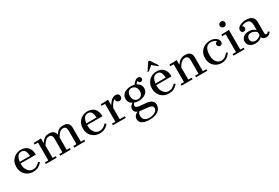

<svg xmlns="http://www.w3.org/2000/svg" viewBox="98 -2064 5335 3669"><g transform="rotate(-30 2765.5 -230.0)"><path d="M302 -32Q354 -32 391.5 -56Q429 -80 456 -109L483 -86Q462 -61 435.5 -39Q409 -17 372 -3.5Q335 10 282 10Q219 10 165.5 -19Q112 -48 79.5 -102.5Q47 -157 47 -232Q47 -307 79.5 -361.5Q112 -416 165.5 -445.5Q219 -475 282 -475Q345 -475 391 -450.5Q437 -426 462.5 -376Q488 -326 488 -250H137V-285H379Q375 -360 351.5 -400Q328 -440 276 -440Q232 -440 204.5 -413.5Q177 -387 163.5 -340Q150 -293 150 -232Q150 -172 170.5 -127Q191 -82 225.5 -57Q260 -32 302 -32Z M1363 -35H1432V0H1192V-35H1255L1261 -41V-327Q1261 -376 1245 -401.5Q1229 -427 1187 -427Q1147 -427 1115.5 -400Q1084 -373 1045 -307V-41L1051 -35H1114V0H881V-35H944L950 -41V-327Q950 -376 934 -401.5Q918 -427 876 -427Q836 -427 804.5 -400Q773 -373 734 -307V-41L740 -35H803V0H564V-35H633L639 -41V-423L633 -430H564V-465Q590 -465 616.5 -465.5Q643 -466 669.5 -467Q696 -468 722 -471L728 -465V-372H734Q762 -417 800.5 -446Q839 -475 904 -475Q972 -475 1004.5 -445.5Q1037 -416 1044 -371Q1071 -419 1111 -447Q1151 -475 1216 -475Q1268 -475 1298.5 -457.5Q1329 -440 1342.5 -410.5Q1356 -381 1356 -345V-41Z M1771 -32Q1823 -32 1860.5 -56Q1898 -80 1925 -109L1952 -86Q1931 -61 1904.5 -39Q1878 -17 1841 -3.5Q1804 10 1751 10Q1688 10 1634.5 -19Q1581 -48 1548.5 -102.5Q1516 -157 1516 -232Q1516 -307 1548.5 -361.5Q1581 -416 1634.5 -445.5Q1688 -475 1751 -475Q1814 -475 1860 -450.5Q1906 -426 1931.5 -376Q1957 -326 1957 -250H1606V-285H1848Q1844 -360 1820.5 -400Q1797 -440 1745 -440Q1701 -440 1673.5 -413.5Q1646 -387 1632.5 -340Q1619 -293 1619 -232Q1619 -172 1639.5 -127Q1660 -82 1694.5 -57Q1729 -32 1771 -32Z M2214 -356Q2241 -406 2282.5 -440.5Q2324 -475 2376 -475Q2402 -475 2418.5 -465Q2435 -455 2442.5 -439Q2450 -423 2450 -405Q2450 -377 2431.5 -358Q2413 -339 2384 -339Q2356 -339 2337.5 -358Q2319 -377 2319 -405Q2319 -417 2325.5 -431.5Q2332 -446 2339 -453L2338 -425Q2319 -419 2300.5 -405.5Q2282 -392 2261 -363.5Q2240 -335 2214 -283ZM2214 -41 2221 -35H2327V0H2044V-35H2113L2119 -41V-423L2113 -430H2044V-465Q2070 -465 2096.5 -465.5Q2123 -466 2149.5 -467Q2176 -468 2202 -471L2208 -465V-356H2214Z M2708 -475Q2759 -475 2807 -457.5Q2855 -440 2886 -404.5Q2917 -369 2917 -315Q2917 -261 2886 -225.5Q2855 -190 2807 -172.5Q2759 -155 2708 -155Q2659 -155 2611.5 -172.5Q2564 -190 2534 -225.5Q2504 -261 2504 -315Q2504 -369 2534 -404.5Q2564 -440 2611.5 -457.5Q2659 -475 2708 -475ZM2714 -190Q2756 -190 2786.5 -221Q2817 -252 2817 -309Q2817 -354 2800 -383Q2783 -412 2757 -426Q2731 -440 2703 -440Q2659 -440 2631.5 -407.5Q2604 -375 2604 -320Q2604 -276 2620 -247Q2636 -218 2661 -204Q2686 -190 2714 -190ZM2585 -115Q2585 -91 2605.5 -80Q2626 -69 2660.5 -64.5Q2695 -60 2735.5 -57.5Q2776 -55 2817 -50Q2858 -45 2892 -32Q2926 -19 2946.5 7.5Q2967 34 2967 78Q2967 160 2898.5 210Q2830 260 2708 260Q2671 260 2633 254Q2595 248 2563.5 232.5Q2532 217 2513 191Q2494 165 2494 125Q2494 83 2520.5 53Q2547 23 2596 4L2623 13Q2599 34 2591 59Q2583 84 2583 108Q2583 159 2617.5 192Q2652 225 2719 225Q2769 225 2809.5 211.5Q2850 198 2874.5 173Q2899 148 2899 112Q2899 82 2878 66.5Q2857 51 2822.5 44.5Q2788 38 2747 35Q2706 32 2665 27.5Q2624 23 2589.5 12.5Q2555 2 2534.5 -20Q2514 -42 2514 -81Q2514 -124 2538.5 -149.5Q2563 -175 2596 -191L2619 -176Q2600 -163 2592.5 -145.5Q2585 -128 2585 -115ZM2787 -457Q2811 -498 2844.5 -525Q2878 -552 2913 -552Q2943 -552 2956.5 -535.5Q2970 -519 2970 -500Q2970 -480 2956 -466Q2942 -452 2922 -452Q2902 -452 2888.5 -466Q2875 -480 2875 -500Q2875 -508 2880.5 -518Q2886 -528 2892 -534L2891 -507Q2875 -502 2855 -485Q2835 -468 2817 -436Z M3296 -32Q3348 -32 3385.5 -56Q3423 -80 3450 -109L3477 -86Q3456 -61 3429.5 -39Q3403 -17 3366 -3.5Q3329 10 3276 10Q3213 10 3159.5 -19Q3106 -48 3073.5 -102.5Q3041 -157 3041 -232Q3041 -307 3073.5 -361.5Q3106 -416 3159.5 -445.5Q3213 -475 3276 -475Q3339 -475 3385 -450.5Q3431 -426 3456.5 -376Q3482 -326 3482 -250H3131V-285H3373Q3369 -360 3345.5 -400Q3322 -440 3270 -440Q3226 -440 3198.5 -413.5Q3171 -387 3157.5 -340Q3144 -293 3144 -232Q3144 -172 3164.5 -127Q3185 -82 3219.5 -57Q3254 -32 3296 -32ZM3124 -548 3238 -720H3269L3382 -548H3352L3220 -660H3287L3154 -548Z M4049 -41 4055 -35H4125V0H3879V-35H3948L3954 -41V-327Q3954 -376 3937 -401.5Q3920 -427 3878 -427Q3839 -427 3803 -400Q3767 -373 3728 -307V-41L3734 -35H3803V0H3558V-35H3627L3633 -41V-423L3627 -430H3558V-465Q3584 -465 3610.5 -465.5Q3637 -466 3663.5 -467Q3690 -468 3716 -471L3722 -465V-372H3728Q3756 -417 3798.5 -446Q3841 -475 3907 -475Q3960 -475 3991 -457.5Q4022 -440 4035.5 -410.5Q4049 -381 4049 -345Z M4444 10Q4379 10 4325.5 -19Q4272 -48 4240.5 -102Q4209 -156 4209 -229Q4209 -307 4243 -361.5Q4277 -416 4334 -445.5Q4391 -475 4458 -475Q4506 -475 4546 -458.5Q4586 -442 4610 -413.5Q4634 -385 4634 -348Q4634 -321 4618.5 -305Q4603 -289 4580 -289Q4558 -289 4541.5 -304.5Q4525 -320 4525 -343Q4525 -360 4535 -375Q4545 -390 4571 -396Q4551 -417 4522.5 -428.5Q4494 -440 4458 -440Q4405 -440 4373.5 -413.5Q4342 -387 4327 -341Q4312 -295 4312 -238Q4312 -173 4331.5 -127Q4351 -81 4385 -56.5Q4419 -32 4461 -32Q4504 -32 4542 -57Q4580 -82 4612 -125L4639 -102Q4615 -69 4587.5 -44Q4560 -19 4525 -4.5Q4490 10 4444 10Z M4705 0V-35H4774L4780 -41V-423L4774 -430H4705V-465Q4731 -465 4759 -465.5Q4787 -466 4815 -467Q4843 -468 4869 -471L4875 -465V-41L4881 -35H4950V0ZM4823 -563Q4799 -563 4780 -581.5Q4761 -600 4761 -625Q4761 -651 4780 -669Q4799 -687 4823 -687Q4849 -687 4867 -669Q4885 -651 4885 -625Q4885 -600 4867 -581.5Q4849 -563 4823 -563Z M5425 10Q5391 10 5367 -4Q5343 -18 5333 -48V-301Q5333 -363 5311 -398Q5289 -433 5231 -433Q5202 -433 5177.5 -427Q5153 -421 5131 -406Q5147 -397 5154 -383.5Q5161 -370 5161 -353Q5161 -330 5145 -314.5Q5129 -299 5106 -299Q5083 -299 5067.5 -315Q5052 -331 5052 -359Q5052 -387 5069 -408Q5086 -429 5115 -444Q5144 -459 5179 -467Q5214 -475 5249 -475Q5298 -475 5338.5 -461Q5379 -447 5403.5 -413Q5428 -379 5428 -316V-83Q5428 -69 5434.5 -55.5Q5441 -42 5460 -42Q5473 -42 5483.5 -51Q5494 -60 5504 -73L5531 -50Q5519 -33 5504.5 -19Q5490 -5 5470.5 2.5Q5451 10 5425 10ZM5190 10Q5111 10 5066.5 -29Q5022 -68 5022 -124Q5022 -181 5066.5 -219.5Q5111 -258 5190 -258Q5242 -258 5277 -241Q5312 -224 5333 -200V-154Q5304 -186 5272.5 -199Q5241 -212 5213 -212Q5168 -212 5142.5 -188Q5117 -164 5117 -124Q5117 -85 5142.5 -60.5Q5168 -36 5213 -36Q5241 -36 5272.5 -48.5Q5304 -61 5333 -93V-48Q5312 -24 5277 -7Q5242 10 5190 10Z"/></g></svg>

Font: Brygada 1918 Medium
Style: Regular
Weight: 500
Designer: Mateusz Machalski | Borys Kosmynka | Przemek Hoffer
Foundry: NIEPODLEGLA 2018
Version: Version 3.006